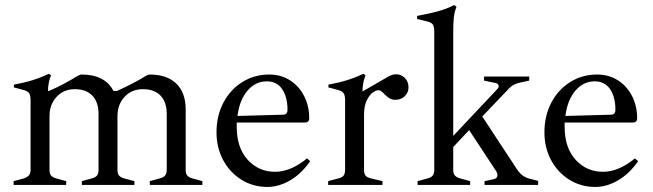

<svg xmlns="http://www.w3.org/2000/svg" viewBox="-20 -732 2583 760"><path d="M781 -15V0H573V-15L613 -26Q628 -30 634 -38Q640 -46 640 -60V-281Q640 -328 615.5 -353.5Q591 -379 546 -379Q501 -379 473 -348.5Q445 -318 445 -273V-59Q445 -45 451 -37.5Q457 -30 471 -26L512 -15V0H304V-15L344 -26Q359 -30 364.5 -38Q370 -46 370 -60V-281Q370 -328 345.5 -353.5Q321 -379 276 -379Q232 -379 204 -348.5Q176 -318 176 -273V-59Q176 -45 182 -37.5Q188 -30 202 -26L242 -15V0H34V-15L75 -26Q89 -31 95 -38.5Q101 -46 101 -60V-335Q101 -354 95.5 -362.5Q90 -371 76 -375L35 -386V-397Q78 -405 110 -415Q142 -425 173 -440L182 -434Q170 -405 170 -372H174Q200 -383 233 -400.5Q266 -418 288 -432Q296 -437 304 -437Q349 -437 381 -420.5Q413 -404 429 -372H443Q470 -384 503 -401Q536 -418 558 -432Q566 -437 573 -437Q641 -437 678 -401Q715 -365 715 -298V-59Q715 -45 721 -37.5Q727 -30 741 -26Z M1208 -94Q1172 -43 1127.5 -17.5Q1083 8 1039 8Q981 8 935 -21Q889 -50 863 -99Q837 -148 837 -208Q837 -274 864.5 -326Q892 -378 939.5 -407.5Q987 -437 1046 -437Q1092 -437 1128 -414Q1164 -391 1184 -351.5Q1204 -312 1204 -264Q1204 -247 1187 -247H917V-231Q917 -147 960.5 -99.5Q1004 -52 1069 -52Q1131 -52 1195 -105ZM920 -273 1100 -278Q1118 -278 1118 -297Q1118 -348 1097 -379Q1076 -410 1036 -410Q991 -410 959.5 -373Q928 -336 920 -273Z M1597 -386Q1597 -366 1582.5 -351.5Q1568 -337 1545 -337Q1532 -337 1522.5 -342.5Q1513 -348 1503 -358Q1488 -375 1478 -375Q1468 -375 1455 -365.5Q1442 -356 1431.5 -334Q1421 -312 1421 -278V-59Q1421 -45 1426.5 -37.5Q1432 -30 1448 -26L1494 -15V0H1279V-15L1320 -26Q1335 -30 1340.5 -37.5Q1346 -45 1346 -60V-335Q1346 -354 1340.5 -362.5Q1335 -371 1321 -375L1280 -386V-397Q1323 -405 1355 -415Q1387 -425 1418 -440L1427 -434Q1415 -405 1415 -372V-370L1519 -430Q1535 -438 1548 -438Q1568 -438 1582.5 -423.5Q1597 -409 1597 -386Z M2110 -16V0H1898V-15L1935 -23Q1949 -26 1949 -39Q1949 -46 1945 -53L1837 -217L1774 -150V-59Q1774 -45 1780.5 -37.5Q1787 -30 1801 -26L1841 -15V0H1633V-15L1673 -26Q1688 -30 1693.5 -38Q1699 -46 1699 -60V-606Q1699 -626 1694 -634Q1689 -642 1675 -646L1631 -657V-669Q1679 -678 1712.5 -687Q1746 -696 1778 -712L1787 -705Q1779 -686 1776.5 -663.5Q1774 -641 1774 -605V-194L1950 -381Q1954 -385 1954 -391Q1954 -400 1943 -403L1896 -413V-429H2075V-413L2034 -404Q2020 -400 2012.5 -396Q2005 -392 1996 -383L1889 -271L2027 -61Q2038 -45 2050 -36.5Q2062 -28 2079 -24Z M2506 -94Q2470 -43 2425.5 -17.5Q2381 8 2337 8Q2279 8 2233 -21Q2187 -50 2161 -99Q2135 -148 2135 -208Q2135 -274 2162.5 -326Q2190 -378 2237.5 -407.5Q2285 -437 2344 -437Q2390 -437 2426 -414Q2462 -391 2482 -351.5Q2502 -312 2502 -264Q2502 -247 2485 -247H2215V-231Q2215 -147 2258.5 -99.5Q2302 -52 2367 -52Q2429 -52 2493 -105ZM2218 -273 2398 -278Q2416 -278 2416 -297Q2416 -348 2395 -379Q2374 -410 2334 -410Q2289 -410 2257.5 -373Q2226 -336 2218 -273Z"/></svg>

Font: Ibarra Real Nova
Style: Regular
Weight: 400
Designer: Jose Maria Ribagorda & Octavio Pardo
Foundry: Jose Maria Ribagorda
Version: Version 1.014